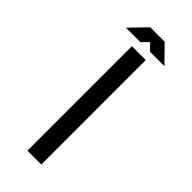

<svg xmlns="http://www.w3.org/2000/svg" viewBox="-264 -868 910 910"><g transform="rotate(45 191.0 -412.5)"><path d="M62 -742 142 -825H239L320 -742H223L191 -775L159 -742ZM144 0V-700H237V0Z"/></g></svg>

Font: Odibee Sans
Style: Regular
Weight: 400
Designer: James Barnard - Barnard Co. Limited
Version: Version 2.001; ttfautohint (v1.8.3)